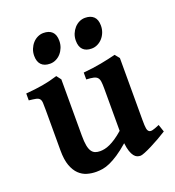

<svg xmlns="http://www.w3.org/2000/svg" viewBox="-127 -779 817 895"><g transform="rotate(-20 281.5 -331.5)"><path d="M558.6 -54.7Q540.5 -43 518.8 -30.8Q497.1 -18.6 476.8 -8.3Q456.5 2 440.7 8.3Q424.8 14.6 418.9 14.6Q410.2 14.6 402.1 11.5Q394 8.3 387 -0.7Q379.9 -9.8 374.5 -25.6Q369.1 -41.5 366.2 -66.4Q335.9 -40 311.8 -24.2Q287.6 -8.3 267.8 0.5Q248 9.3 231.4 12Q214.8 14.6 199.2 14.6Q176.3 14.6 154.3 8.3Q132.3 2 114.7 -14.9Q97.2 -31.7 86.4 -61Q75.7 -90.3 75.7 -136.2V-336.4Q75.7 -359.9 75 -372.8Q74.2 -385.7 68.6 -392.3Q63 -398.9 51 -401.4Q39.1 -403.8 16.6 -406.2V-440.4Q41 -442.4 61.3 -444.8Q81.5 -447.3 100.1 -450.4Q118.7 -453.6 137 -458Q155.3 -462.4 175.8 -468.8L192.9 -446.3V-167Q192.9 -136.7 196.5 -117.7Q200.2 -98.6 207.5 -88.1Q214.8 -77.6 225.3 -73.7Q235.8 -69.8 249.5 -69.8Q259.8 -69.8 271.7 -72.3Q283.7 -74.7 298.1 -81.3Q312.5 -87.9 329.3 -99.1Q346.2 -110.4 366.2 -127.9V-336.4Q366.2 -358.4 364.5 -371.6Q362.8 -384.8 356.4 -392.1Q350.1 -399.4 337.2 -402.3Q324.2 -405.3 301.8 -406.2V-440.4Q350.6 -444.8 390.4 -452.4Q430.2 -460 465.3 -468.8L483.4 -446.3V-138.7Q483.4 -123.5 483.9 -113.5Q484.4 -103.5 485.6 -96.9Q486.8 -90.3 489 -86.4Q491.2 -82.5 494.6 -80.1Q500.5 -76.2 511 -78.4Q521.5 -80.6 546.4 -91.3ZM452.1 -619.1Q452.1 -601.1 446 -585.4Q439.9 -569.8 429.4 -558.1Q418.9 -546.4 405 -539.6Q391.1 -532.7 375.5 -532.7Q347.2 -532.7 332.5 -547.9Q317.9 -563 317.9 -592.3Q317.9 -610.4 324.2 -626Q330.6 -641.6 341.1 -653.3Q351.6 -665 365.2 -671.6Q378.9 -678.2 394 -678.2Q421.4 -678.2 436.8 -663.6Q452.1 -648.9 452.1 -619.1ZM245.6 -619.1Q245.6 -601.1 239.5 -585.4Q233.4 -569.8 223.1 -558.1Q212.9 -546.4 199 -539.6Q185.1 -532.7 169.4 -532.7Q141.1 -532.7 126.2 -547.9Q111.3 -563 111.3 -592.3Q111.3 -610.4 117.7 -626Q124 -641.6 134.5 -653.3Q145 -665 158.9 -671.6Q172.9 -678.2 187.5 -678.2Q215.3 -678.2 230.5 -663.6Q245.6 -648.9 245.6 -619.1Z"/></g></svg>

Font: Gentium Basic
Style: Bold
Weight: 700
Designer: J. Victor Gaultney and Annie Olsen
Foundry: SIL International
Version: Version 1.100